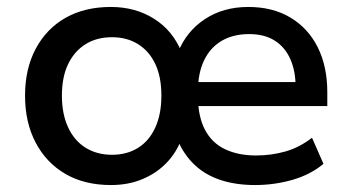

<svg xmlns="http://www.w3.org/2000/svg" viewBox="-20 -523 1010 552"><path d="M299 9Q223 9 168 -23Q113 -55 82.5 -113Q52 -171 52 -248Q52 -325 82.5 -382.5Q113 -440 168 -471.5Q223 -503 299 -503Q369 -503 423 -469Q477 -435 502 -373H492Q516 -433 569 -468Q622 -503 694 -503Q764 -503 815 -472.5Q866 -442 893.5 -387Q921 -332 921 -258V-218H528V-287H847L830 -271Q830 -319 814.5 -353.5Q799 -388 769.5 -406.5Q740 -425 696 -425Q651 -425 618 -406Q585 -387 567 -350Q549 -313 549 -260V-248Q549 -189 569 -150.5Q589 -112 627 -94Q665 -76 716 -76Q760 -76 800.5 -87.5Q841 -99 877 -127L910 -52Q873 -21 821 -6Q769 9 713 9Q658 9 614 -5.5Q570 -20 539 -49.5Q508 -79 490 -122H501Q487 -84 458.5 -54.5Q430 -25 389.5 -8Q349 9 299 9ZM302 -78Q345 -78 377 -98Q409 -118 426.5 -156.5Q444 -195 444 -248Q444 -302 426.5 -339Q409 -376 377 -396Q345 -416 302 -416Q258 -416 226 -396Q194 -376 176 -339Q158 -302 158 -248Q158 -195 176 -156.5Q194 -118 226.5 -98Q259 -78 302 -78Z"/></svg>

Font: Nunito Sans 9pt SemiBold
Style: Regular
Weight: 600
Version: Version 3.101;gftools[0.9.27]